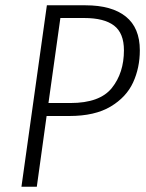

<svg xmlns="http://www.w3.org/2000/svg" viewBox="-20 -705 550 725"><path d="M508 -515Q508 -449 482.5 -393.5Q457 -338 397.5 -302.5Q338 -267 242 -267H156L119 0H61L157 -685H303Q402 -685 455 -642.5Q508 -600 508 -515ZM448 -515Q448 -580 410.5 -608.5Q373 -637 298 -637H208L163 -316H246Q357 -316 402.5 -373Q448 -430 448 -515Z"/></svg>

Font: Fira Sans Condensed Light
Style: Italic
Weight: 300
Width: 3
Italic angle: -8°
Designer: Carrois Corporate & Edenspiekermann AG
Foundry: Carrois Corporate GbR & Edenspiekermann AG
Version: Version 4.203